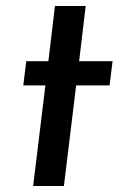

<svg xmlns="http://www.w3.org/2000/svg" viewBox="-20 -623 406 643"><path d="M164 -603H267L245 -418H357L347 -337H235L194 0H91L132 -337H58L68 -418H142Z"/></svg>

Font: Josefin Sans Thin Medium
Style: Italic
Weight: 500
Italic angle: -7°
Version: Version 2.000